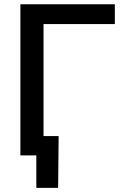

<svg xmlns="http://www.w3.org/2000/svg" viewBox="-20 -748 614 924"><path d="M532.7 -727.5V-632.3H189.5V0H78.1V-727.5ZM154.8 156.2V0H116.2V-93.3H262.2L259.8 156.2Z"/></svg>

Font: Inter 17pt Medium
Style: Regular
Weight: 500
Version: Version 4.001;git-66647c0bb